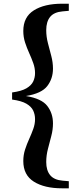

<svg xmlns="http://www.w3.org/2000/svg" viewBox="-20 -830 423 1030"><path d="M44.9 -295.9V-334Q95.2 -340.8 121.6 -356.2Q147.9 -371.6 158 -392.6Q168 -413.6 168 -438Q168 -464.8 158.4 -491.5Q148.9 -518.1 136.5 -545.4Q124 -572.8 114.5 -602.1Q105 -631.3 105 -664.1Q105 -738.8 161.6 -774.4Q218.3 -810.1 313 -810.1H349.1V-772L315.9 -769Q270 -765.1 249 -739.5Q228 -713.9 228 -668Q228 -633.3 237.1 -598.6Q246.1 -564 255.1 -529.8Q264.2 -495.6 264.2 -461.9Q264.2 -408.2 233.6 -368.4Q203.1 -328.6 119.1 -314.9Q203.1 -301.3 233.6 -261.7Q264.2 -222.2 264.2 -168Q264.2 -134.3 255.1 -100.1Q246.1 -65.9 237.1 -31Q228 3.9 228 39.1Q228 84 249 109.6Q270 135.3 315.9 139.2L349.1 142.1V180.2H313Q218.3 180.2 161.6 144.5Q105 108.9 105 34.2Q105 1.5 114.5 -27.8Q124 -57.1 136.5 -84.5Q148.9 -111.8 158.4 -138.2Q168 -164.6 168 -190.9Q168 -215.8 158 -237.1Q147.9 -258.3 121.6 -273.7Q95.2 -289.1 44.9 -295.9Z"/></svg>

Font: Source Han Serif TW Heavy
Style: Regular
Weight: 900
Designer: Ryoko NISHIZUKA Ë•øÂ°öÊ∂ºÂ≠ê (kana & ideographs); Frank Grie√ühammer (Latin, Greek & Cyrillic); Wenlong ZHANG Âº†ÊñáÈæô 
Foundry: Adobe
Version: Version 2.003;hotconv 1.1.1;makeotfexe 2.6.0